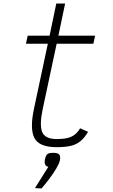

<svg xmlns="http://www.w3.org/2000/svg" viewBox="-20 -820 640 1088"><path d="M301 14Q202 14 175 -38Q148 -90 173 -206L251 -572H127L137 -618H261L299 -800H349L311 -618H519L509 -572H301L222 -202Q203 -112 219 -72Q235 -32 302 -32Q338 -32 362.5 -38Q387 -44 404 -57.5Q421 -71 434 -93L479 -73Q459 -39 436 -20Q413 -1 381 6.5Q349 14 301 14ZM178 246 254 125Q241 123 236 112.5Q231 102 235 82Q240 60 249 53Q258 46 281 46Q307 46 315.5 55.5Q324 65 319 90Q315 108 298.5 135.5Q282 163 260 192.5Q238 222 215 248Z"/></svg>

Font: Victor Mono Thin
Style: Italic
Weight: 100
Italic angle: -12°
Monospace: yes
Designer: Rune Bjørnerås
Version: Version 1.561;gftools[0.9.30]